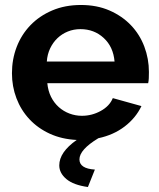

<svg xmlns="http://www.w3.org/2000/svg" viewBox="-20 -553 639 771"><path d="M333 198Q275 190 246.5 166Q218 142 218 111Q218 58 288 9Q228 6 180 -16Q132 -38 98 -74.5Q64 -111 46 -158.5Q28 -206 28 -259Q28 -315 47 -364.5Q66 -414 102 -451.5Q138 -489 189.5 -511Q241 -533 305 -533Q369 -533 419.5 -511Q470 -489 505.5 -452Q541 -415 559.5 -366Q578 -317 578 -264Q578 -251 577.5 -239Q577 -227 575 -219H170Q173 -188 185 -164Q197 -140 216 -123Q235 -106 259 -97Q283 -88 309 -88Q349 -88 384.5 -107.5Q420 -127 433 -159L548 -127Q525 -79 480.5 -45Q436 -11 375 2Q299 48 299 87Q299 124 361 128ZM440 -306Q435 -365 396.5 -400.5Q358 -436 303 -436Q276 -436 252.5 -426.5Q229 -417 211 -400Q193 -383 181.5 -359Q170 -335 168 -306Z"/></svg>

Font: Oxford Sans
Style: Bold
Weight: 700
Designer: Matt McInerney, Pablo Impallari, Rodrigo Fuenzalida
Foundry: Matt McInerney, Pablo Impallari, Rodrigo Fuenzalida
Version: Version 3.000g; ttfautohint (v1.5) -l 8 -r 28 -G 28 -x 14 -D